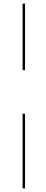

<svg xmlns="http://www.w3.org/2000/svg" viewBox="-20 -800 259 1070"><path d="M106 -780V-409H119.5V-780ZM106 -166V250H119.5V-166Z"/></svg>

Font: Bodoni* 16pt Fatface
Style: Regular
Weight: 900
Version: Version 2.3